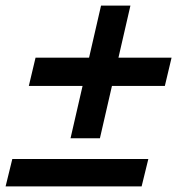

<svg xmlns="http://www.w3.org/2000/svg" viewBox="-24 -667 638 686"><path d="M442 -647 333 -173H228L337 -647ZM589 -461 565 -360H79L103 -461ZM506 -99 482 -1H-4L20 -99Z"/></svg>

Font: Kantumruy Pro SemiBold
Style: Italic
Weight: 600
Italic angle: -13°
Version: Version 1.002